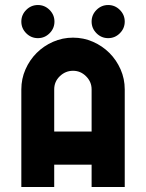

<svg xmlns="http://www.w3.org/2000/svg" viewBox="-20 -742 582 765"><path d="M345 -86H196V3H65V-386Q65 -428 81.5 -465.5Q98 -503 126 -531Q154 -559 191.5 -575.5Q229 -592 271 -592Q313 -592 350.5 -575.5Q388 -559 416 -531Q444 -503 460.5 -465.5Q477 -428 477 -386V3H345ZM345 -218V-386Q345 -416 323 -438Q301 -460 271 -460Q241 -460 218.5 -438.5Q196 -417 196 -386V-218ZM345 -656Q345 -683 364.5 -702.5Q384 -722 411 -722Q438 -722 457.5 -702.5Q477 -683 477 -656Q477 -629 457.5 -609.5Q438 -590 411 -590Q384 -590 364.5 -609.5Q345 -629 345 -656ZM65 -656Q65 -683 84.5 -702.5Q104 -722 131 -722Q158 -722 177.5 -702.5Q197 -683 197 -656Q197 -629 177.5 -609.5Q158 -590 131 -590Q104 -590 84.5 -609.5Q65 -629 65 -656Z"/></svg>

Font: PostBus
Style: Regular
Weight: 400
Designer: Peter Wiegel
Version: Version 1.001